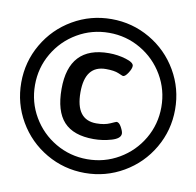

<svg xmlns="http://www.w3.org/2000/svg" viewBox="-80 -790 898 880"><g transform="rotate(10 369.5 -350.0)"><path d="M12 -350Q12 -447 60 -529.5Q108 -612 190.5 -660Q273 -708 370 -708Q467 -708 549.5 -660Q632 -612 680 -529.5Q728 -447 728 -350Q728 -253 680 -170.5Q632 -88 549.5 -40Q467 8 370 8Q273 8 190.5 -40Q108 -88 60 -170.5Q12 -253 12 -350ZM664 -350Q664 -430 624.5 -497.5Q585 -565 517.5 -604.5Q450 -644 370 -644Q290 -644 222.5 -604.5Q155 -565 115.5 -497.5Q76 -430 76 -350Q76 -270 115.5 -202.5Q155 -135 222.5 -95.5Q290 -56 370 -56Q450 -56 517.5 -95.5Q585 -135 624.5 -202.5Q664 -270 664 -350ZM199 -353Q199 -552 385 -552Q426 -552 464 -540.5Q502 -529 502 -513Q502 -500 489 -480Q476 -460 466 -460Q464 -460 443.5 -469Q423 -478 384 -478Q287 -478 287 -353Q287 -225 383 -225Q421 -225 446.5 -236.5Q472 -248 474 -248Q486 -248 496.5 -228.5Q507 -209 507 -199Q507 -176 466 -164Q425 -152 383 -152Q289 -152 244 -201Q199 -250 199 -353Z"/></g></svg>

Font: Asap-Bold
Style: Bold
Weight: 700
Designer: Pablo Cosgaya
Foundry: Omnibus-Type
Version: Version 2.000; ttfautohint (v1.8)